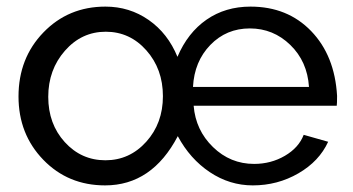

<svg xmlns="http://www.w3.org/2000/svg" viewBox="-20 -551 1068 581"><path d="M36 -259Q36 -375 111.5 -453Q187 -531 299 -531Q372 -531 430 -490.5Q488 -450 517 -379Q548 -452 605 -491.5Q662 -531 738 -531Q850 -531 921.5 -457Q993 -383 1000 -261Q1000 -237 999 -231H566Q572 -157 624.5 -106Q677 -55 749 -55Q800 -55 842 -79.5Q884 -104 899 -143L973 -122Q946 -63 883 -26.5Q820 10 745 10Q675 10 615 -30Q555 -70 518 -139Q440 10 298 10Q186 10 111 -67.5Q36 -145 36 -259ZM915 -288Q910 -365 858.5 -415Q807 -465 736 -465Q665 -465 616.5 -415Q568 -365 564 -288ZM422.5 -122Q473 -178 473 -260Q473 -342 423 -398.5Q373 -455 300 -455Q227 -455 176.5 -397.5Q126 -340 126 -258Q126 -176 176 -121Q226 -66 299 -66Q372 -66 422.5 -122Z"/></svg>

Font: Raleway-v4020 Medium
Style: Regular
Weight: 500
Designer: Matt McInerney, Pablo Impallari, Rodrigo Fuenzalida
Foundry: Matt McInerney, Pablo Impallari, Rodrigo Fuenzalida
Version: Version 4.020;PS 004.020;hotconv 1.0.88;makeotf.lib2.5.64775